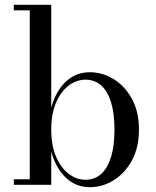

<svg xmlns="http://www.w3.org/2000/svg" viewBox="-20 -770 650 800"><path d="M354.5 10Q295 10 253.2 -30.8Q211.5 -71.5 193.5 -138.5V0H37.5V-23H104V-727H37.5V-750H193.5V-321Q211.5 -388.5 253.2 -428.8Q295 -469 354.5 -469Q406.5 -469 453.2 -440.5Q500 -412 529.5 -358.5Q559 -305 559 -230Q559 -155 529.5 -101.2Q500 -47.5 453.2 -18.8Q406.5 10 354.5 10ZM336 -21Q374.5 -21 401.5 -45.2Q428.5 -69.5 442.8 -116.2Q457 -163 457 -230Q457 -297 442.8 -343.5Q428.5 -390 401.5 -414Q374.5 -438 336 -438Q299 -438 266.2 -413.5Q233.5 -389 213.5 -342.2Q193.5 -295.5 193.5 -230Q193.5 -164.5 213.5 -117.5Q233.5 -70.5 266.2 -45.8Q299 -21 336 -21Z"/></svg>

Font: BodoniModa 10 Custom
Style: Regular
Weight: 400
Designer: Owen Earl
Foundry: indestructible type
Version: Version 2.005